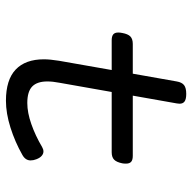

<svg xmlns="http://www.w3.org/2000/svg" viewBox="-20 -610 641 640"><g transform="rotate(90 300.0 -289.5)"><path d="M255.4 -168Q251 -145.5 251 -127.4Q251 -93.3 267.8 -76.9Q284.7 -60.5 322.8 -60.5Q355 -60.5 393.3 -74Q431.6 -87.4 469.7 -109.9Q477.1 -114.3 484.4 -114.3Q492.2 -114.3 499 -108.4Q505.9 -102.5 510.3 -90.8Q514.2 -81.1 514.2 -71.3Q514.2 -54.2 495.6 -43.9Q452.6 -19.5 404.8 -4.4Q356.9 10.7 315.4 10.7Q245.6 10.7 211.4 -21.7Q177.2 -54.2 177.2 -115.7Q177.2 -136.2 182.1 -166.5L212.9 -341.8H113.8Q100.6 -341.8 94.2 -346.9Q87.9 -352.1 87.9 -363.8Q87.9 -369.6 89.4 -377Q92.8 -396 101.1 -404.1Q109.4 -412.1 126 -412.1H225.1L251 -558.6Q253.9 -575.7 263.2 -583Q272.5 -590.3 292.5 -590.3Q309.6 -590.3 317.4 -585Q325.2 -579.6 325.2 -567.9Q325.2 -565.4 324.2 -558.6L298.3 -412.1H499Q512.7 -412.1 518.8 -406.7Q524.9 -401.4 524.9 -389.2Q524.9 -381.8 523.9 -377Q520 -357.9 511.7 -349.9Q503.4 -341.8 486.8 -341.8H286.1Z"/></g></svg>

Font: Courier Prime Sans
Style: Italic
Weight: 400
Italic angle: -10°
Designer: Alan Dague-Greene
Foundry: Quote-Unquote Apps
Version: Version 3.020